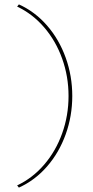

<svg xmlns="http://www.w3.org/2000/svg" viewBox="-20 -731 422 874"><path d="M58 113Q128 80 181 18.5Q234 -43 263 -124Q292 -205 292 -294Q292 -383 263 -464Q234 -545 181 -606.5Q128 -668 58 -701L66 -711Q139 -678 194 -615Q249 -552 279 -468.5Q309 -385 309 -294Q309 -203 279 -119.5Q249 -36 194 27Q139 90 66 123Z"/></svg>

Font: Ysabeau SC Thin
Style: Regular
Weight: 200
Designer: Christian Thalmann (Catharsis Fonts)
Version: Version 0.003